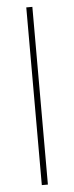

<svg xmlns="http://www.w3.org/2000/svg" viewBox="-54 -789 316 818"><g transform="rotate(-5 103.5 -380.0)"><path d="M117 0H91V-760H117Z"/></g></svg>

Font: Noto Sans Khmer UI Thin
Style: Regular
Weight: 100
Designer: Danh Hong and the Monotype Design Team
Foundry: Monotype Imaging Inc.
Version: Version 2.002; ttfautohint (v1.8.4.7-5d5b)